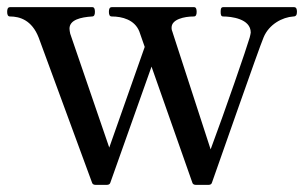

<svg xmlns="http://www.w3.org/2000/svg" viewBox="-38 -502 855 536"><path d="M585 -482C579 -482 578 -477 578 -469C578 -461 579 -456 585 -456C607 -456 662 -450 662 -411C662 -408 660 -402 659 -397C651 -369 590 -192 550 -85L445 -408C444 -412 443 -414 442 -417C441 -420 441 -422 441 -425C441 -448 476 -456 503 -456C509 -456 511 -461 511 -469C511 -477 509 -482 504 -482H274C268 -482 266 -477 266 -469C266 -461 268 -456 274 -456C303 -456 338 -447 351 -414L366 -371L267 -90L158 -408C157 -413 156 -418 156 -422C156 -447 188 -454 219 -456C225 -456 227 -461 227 -469C227 -477 225 -482 220 -482H-10C-16 -482 -18 -477 -18 -469C-18 -461 -16 -456 -10 -456C17 -456 51 -446 70 -397L219 8C220 12 224 14 228 14H261C265 14 269 12 270 8L385 -316L499 8C500 12 504 14 508 14H545C549 14 553 12 554 7C572 -43 685 -368 698 -398C713 -434 750 -454 781 -456C788 -456 791 -460 791 -469C791 -477 789 -482 783 -482Z"/></svg>

Font: Shippori Mincho OTF Medium
Style: Regular
Weight: 500
Designer: FONTDASU
Foundry: FONTDASU / Google Inc. / but / Adobe
Version: Version 3.300;hotconv 1.0.109;makeotfexe 2.5.65596